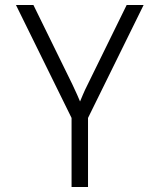

<svg xmlns="http://www.w3.org/2000/svg" viewBox="-20 -750 640 770"><path d="M267 0H333V-277L556 -730H488L332 -412C316 -381 306 -354 301 -343C296 -355 285 -381 270 -412L114 -730H44L267 -277Z"/></svg>

Font: JetBrains Mono ExtraLight
Style: Regular
Weight: 240
Monospace: yes
Designer: Philipp Nurullin, Konstantin Bulenkov
Foundry: JetBrains
Version: Version 2.305